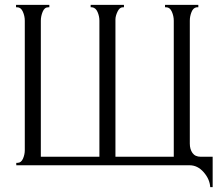

<svg xmlns="http://www.w3.org/2000/svg" viewBox="-20 -680 910 790"><path d="M47 0V-10H52Q67 -10 74.5 -27Q82 -44 82 -62V-595Q82 -614 74 -632Q66 -650 51 -650H46V-660H183V-650H178Q163 -650 155.5 -631.5Q148 -613 148 -595V-35H389V-595Q389 -613 381.5 -630.5Q374 -648 359 -650H353V-660H490V-650H485Q472 -650 463.5 -632Q455 -614 455 -600V-35H695V-595Q695 -614 687 -632Q679 -650 664 -650H659V-660H796V-650H789Q775 -648 768 -630.5Q761 -613 761 -595V-89Q761 -66 772 -50.5Q783 -35 806 -35H855V90H845Q843 57 818 28.5Q793 0 760 0Z"/></svg>

Font: Forum
Style: Regular
Weight: 400
Designer: Denis Masharov
Foundry: Denis Masharov
Version: Version 1.000